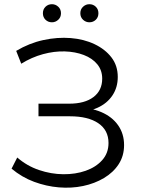

<svg xmlns="http://www.w3.org/2000/svg" viewBox="-20 -886 676 913"><path d="M35 -84 62 -137Q108 -97 165.5 -77.5Q223 -58 281 -57.5Q339 -57 387.5 -74Q436 -91 466 -124.5Q496 -158 496 -206Q496 -267 447.5 -300Q399 -333 313 -333H163V-393H309Q383 -393 424.5 -424.5Q466 -456 466 -512Q466 -552 442.5 -580.5Q419 -609 378.5 -624.5Q338 -640 288 -641.5Q238 -643 184.5 -628.5Q131 -614 81 -583L57 -644Q119 -681 186 -695.5Q253 -710 316 -705Q379 -700 429.5 -676Q480 -652 510 -613Q540 -574 540 -520Q540 -470 514.5 -432Q489 -394 443.5 -373.5Q398 -353 336 -353L340 -375Q410 -375 461.5 -353Q513 -331 541.5 -290.5Q570 -250 570 -196Q570 -145 544.5 -105.5Q519 -66 474.5 -39.5Q430 -13 375 -1.5Q320 10 260 5Q200 0 142 -21.5Q84 -43 35 -84ZM405 -780Q388 -780 375 -792Q362 -804 362 -823Q362 -842 375 -854Q388 -866 405 -866Q423 -866 435.5 -854Q448 -842 448 -823Q448 -804 435.5 -792Q423 -780 405 -780ZM227 -780Q209 -780 196.5 -792Q184 -804 184 -823Q184 -842 196.5 -854Q209 -866 227 -866Q244 -866 257 -854Q270 -842 270 -823Q270 -804 257 -792Q244 -780 227 -780Z"/></svg>

Font: MOST Montserrat
Style: Regular
Weight: 400
Designer: Julieta Ulanovsky
Foundry: Julieta Ulanovsky
Version: Version 8.000;March 11, 2024;FontCreator 15.0.0.2926 64-bit